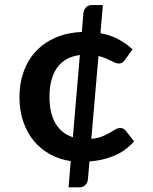

<svg xmlns="http://www.w3.org/2000/svg" viewBox="-20 -650 620 780"><path d="M304.5 -426.5Q241.5 -418 211.2 -374Q181 -330 181 -256.5Q181 -189.5 205.8 -148.2Q230.5 -107 276 -92.5ZM524.5 -75.5Q489 -35.5 441.8 -16.5Q394.5 2.5 343.5 6L337 79.5Q336 91.5 327 101.2Q318 111 304 111H258.5L267.5 4.5Q223 -2 184.8 -22.5Q146.5 -43 118.5 -76.2Q90.5 -109.5 74.8 -154.8Q59 -200 59 -256.5Q59 -311 75.8 -358.2Q92.5 -405.5 124.8 -440.5Q157 -475.5 204.2 -496.5Q251.5 -517.5 312.5 -520L319 -598.5Q320.5 -610 329.2 -619.8Q338 -629.5 352.5 -629.5H398L388 -515Q427.5 -508 459.5 -491.2Q491.5 -474.5 518.5 -449.5L487 -406Q482 -399 476.8 -395.5Q471.5 -392 462 -392Q455 -392 447.5 -395.2Q440 -398.5 430.2 -403.5Q420.5 -408.5 408.2 -413.5Q396 -418.5 380 -422.5L351 -86Q377.5 -88.5 395.2 -95.8Q413 -103 425.8 -110.5Q438.5 -118 448.2 -124Q458 -130 468 -130Q482.5 -130 490.5 -119.5Z"/></svg>

Font: LatoLatin
Style: Bold
Weight: 700
Designer: Lukasz Dziedzic with Adam Twardoch and Botio Nikoltchev
Foundry: tyPoland Lukasz Dziedzic
Version: Version 2.015; 2015-08-06; http://www.latofonts.com/